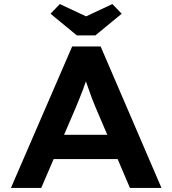

<svg xmlns="http://www.w3.org/2000/svg" viewBox="-20 -930 853 950"><path d="M34 0 337 -700H478L779 0H623L452 -401Q444 -419 435.5 -442Q427 -465 418.5 -489Q410 -513 402 -536Q394 -559 389 -577H420Q414 -555 406.5 -532Q399 -509 390.5 -486.5Q382 -464 373 -442Q364 -420 355 -398L184 0ZM173 -143 224 -263H583L622 -143ZM360 -755 230 -862 276 -910 421 -842H391L536 -910L582 -862L452 -755Z"/></svg>

Font: Lexend Exa SemiBold
Style: Regular
Weight: 600
Designer: Bonnie Shaver-Troup, Thomas Jockin
Foundry: Lexend
Version: Version 1.007